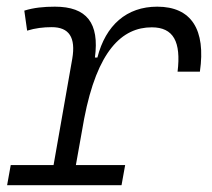

<svg xmlns="http://www.w3.org/2000/svg" viewBox="-20 -547 626 567"><path d="M1 0H338.9L349.6 -59.6H204.1L228.5 -196.3C267.1 -397.5 340.3 -466.3 428.2 -466.3C492.2 -466.3 515.1 -423.8 504.4 -335.4H570.3C588.4 -460 544.9 -527.3 444.3 -527.3C354 -527.3 292 -472.7 267.6 -377H260.3C273.9 -479 236.3 -527.3 142.1 -527.3C109.9 -527.3 79.6 -524.4 51.8 -515.6L60.1 -456.5C84 -463.9 107.9 -466.8 132.8 -466.8C184.1 -466.8 204.1 -436.5 193.4 -373.5L138.2 -59.6H11.7Z"/></svg>

Font: Cascadia Mono PL Light
Style: Italic
Weight: 300
Italic angle: -10°
Monospace: yes
Designer: Aaron Bell
Foundry: Saja Typeworks
Version: Version 2404.023